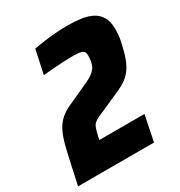

<svg xmlns="http://www.w3.org/2000/svg" viewBox="-179 -810 865 924"><g transform="rotate(-30 254.0 -348.0)"><path d="M-13 0 7 -92Q20 -154 31 -197.5Q42 -241 56 -270.5Q70 -300 91.5 -320.5Q113 -341 145 -356L274 -415Q290 -423 303 -431.5Q316 -440 325.5 -452Q335 -464 339.5 -481Q344 -498 344 -523Q344 -538 336.5 -545Q329 -552 312.5 -554Q296 -556 269 -556Q252 -556 226.5 -554.5Q201 -553 171.5 -551Q142 -549 112 -546L140 -677Q166 -682 198.5 -686.5Q231 -691 265.5 -693.5Q300 -696 330 -696Q370 -696 404.5 -691Q439 -686 465 -672.5Q491 -659 506 -633Q521 -607 521 -565Q521 -550 519.5 -532.5Q518 -515 513 -494Q503 -447 491 -415Q479 -383 463.5 -362.5Q448 -342 428.5 -328Q409 -314 384 -303L242 -240Q227 -233 218 -225.5Q209 -218 203.5 -204.5Q198 -191 192 -165L187 -142H438L409 0Z"/></g></svg>

Font: Saira SemiCondensed ExtraBold
Style: Italic
Weight: 800
Width: 4
Italic angle: -12°
Designer: Hector Gatti with collaboration of the Omnibus-Type team
Foundry: Omnibus-Type
Version: Version 1.101